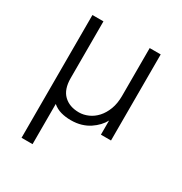

<svg xmlns="http://www.w3.org/2000/svg" viewBox="-158 -588 860 906"><g transform="rotate(30 272.0 -134.5)"><path d="M86 200V-469H146V-160Q146 -99 177 -69Q208 -39 260 -39Q285 -39 310 -50Q335 -61 354.5 -82.5Q374 -104 386 -135.5Q398 -167 398 -209V-469H458V0H403V-77Q394 -60 379.5 -44.5Q365 -29 345.5 -16Q326 -3 301 4.5Q276 12 245 12Q216 12 191 5Q166 -2 146 -19V200Z"/></g></svg>

Font: Post Grotesk Light
Style: Light
Weight: 300
Version: Version 1.0